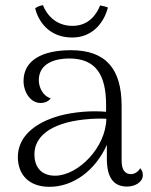

<svg xmlns="http://www.w3.org/2000/svg" viewBox="-20 -711 583 742"><path d="M259 -566C335 -566 381 -620 397 -682C387 -686 377 -688 367 -690C354 -658 325 -611 260 -611C195 -611 160 -655 146 -691C135 -689 125 -686 116 -679C127 -632 167 -566 259 -566ZM522 -61C514 -46 498 -38 487 -38C463 -38 450 -54 450 -91V-302C450 -446 388 -517 254 -517C143 -517 71 -478 71 -398C71 -356 97 -313 137 -313C149 -313 166 -317 176 -331C144 -341 130 -375 130 -401C130 -467 194 -485 247 -485C349 -485 390 -424 390 -305V-279C335 -284 268 -279 211 -264C111 -236 49 -181 49 -104C49 -36 92 11 171 11C262 11 347 -50 393 -151V-97C393 -26 418 10 471 10C503 10 532 -8 532 -34C532 -42 530 -52 522 -61ZM195 -32C135 -31 113 -71 113 -114C113 -170 153 -210 221 -232C266 -248 342 -255 391 -252C389 -141 283 -34 195 -32Z"/></svg>

Font: Arima Koshi Light
Style: Regular
Weight: 300
Designer: Joana Correia and Natanael Gama
Foundry: NDISCOVER
Version: Version 1.019;PS 001.019;hotconv 1.0.88;makeotf.lib2.5.64775